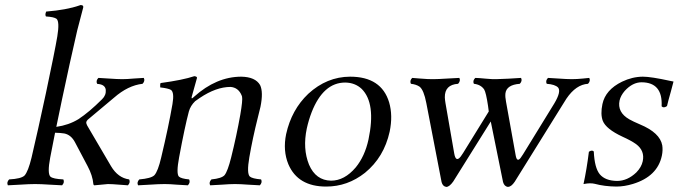

<svg xmlns="http://www.w3.org/2000/svg" viewBox="-20 -718 2647 749"><path d="M103 -103Q127.4 -206.5 159.2 -355Q193.8 -518.1 203.6 -576.2Q212.9 -633.3 200.7 -644.5Q190.9 -651.9 159.2 -653.8Q154.8 -661.1 160.2 -672.9Q239.3 -679.2 290 -696.8Q292 -697.8 293.5 -698.2Q304.7 -698.2 304.7 -692.4Q304.7 -690.4 304.7 -689Q304.7 -689 281.7 -601.1Q281.2 -599.6 281.2 -599.1Q252.4 -474.6 221.7 -329.1Q210.4 -277.3 199.7 -223.1Q248 -230 285.6 -252.9Q327.6 -280.3 378.4 -331.1Q394.5 -346.7 392.6 -367.7Q390.1 -388.2 361.3 -390.6Q359.9 -390.6 358.9 -391.1Q353 -402.8 363.8 -414.1Q378.9 -413.6 404.8 -411.6Q437.5 -409.2 457 -409.2Q475.6 -409.2 501.5 -411.6Q525.4 -413.6 541 -414.1Q546.9 -402.3 536.1 -391.1Q479.5 -384.8 424.8 -336.9L322.3 -251Q317.4 -246.1 316.4 -241.2Q315.9 -236.3 320.3 -228L413.1 -69.8Q440.4 -23.9 483.9 -18.1Q489.7 -6.3 479 4.9Q466.3 4.4 444.8 2.4Q417 0 400.9 0Q397.9 0 354 4.4Q350.1 4.9 347.2 4.9Q344.7 3.4 344.2 0Q341.3 -33.2 321.8 -69.8L272.5 -163.1Q257.3 -191.9 231 -197.3Q216.8 -199.7 194.8 -200.2Q182.1 -136.7 175.8 -103Q164.1 -41 176.8 -28.8Q187 -20 227.1 -18.1Q232.9 -6.3 222.2 4.9Q204.1 4.4 174.8 2.4Q139.6 0 116.9 0Q94.2 0 58.1 2.4Q28.3 4.4 10.7 4.9Q4.9 -6.8 15.6 -18.1Q62.5 -20.5 75.7 -33.2Q89.8 -48.8 103 -103Z M737.3 -340.8Q823.7 -418.5 920.9 -418.9Q976.1 -418 994.6 -386.2Q1007.8 -358.9 996.1 -301.3Q993.2 -287.1 985.4 -257.8Q965.8 -180.2 952.6 -104Q941.9 -41.5 954.6 -29.3Q964.4 -21 998.5 -18.1Q1004.4 -6.8 993.7 4.9Q975.1 4.4 948.2 2.4Q917.5 0 896.7 0Q876 0 845.7 2.4Q817.9 4.4 799.8 4.9Q793.9 -6.3 804.7 -18.1Q844.7 -22 856 -34.7Q868.2 -49.8 881.8 -104Q902.8 -188 917.5 -271Q927.2 -327.6 924.3 -340.8Q923.8 -343.3 922.9 -345.2Q910.2 -376.5 879.4 -378.9Q823.2 -378.9 759.3 -335.9Q749.5 -329.1 741.2 -323.2Q723.1 -305.7 716.8 -283.2Q700.7 -222.7 678.7 -104Q667 -41.5 677.7 -29.3Q686.5 -21 717.8 -18.1Q723.6 -6.3 712.9 4.9Q694.3 4.4 669.4 2.4Q642.1 0 622.6 0Q599.6 0 564.5 2.4Q535.6 4.4 518.6 4.9Q512.7 -6.8 523.4 -18.1Q569.3 -22 582 -34.2Q596.2 -49.3 608.9 -104Q637.7 -224.6 652.8 -312Q660.6 -357.4 647 -367.2Q636.7 -373.5 605 -377Q604 -388.7 606.4 -394Q693.4 -405.8 738.3 -420.9Q749 -419.4 748.5 -414.1Q748 -413.1 728 -340.8Q725.6 -330.6 732.4 -336.4Q734.9 -338.4 737.3 -340.8Z M1096.2 -194.8Q1117.2 -290 1182.6 -352.1Q1254.9 -418.5 1345.7 -418.9Q1467.8 -418.9 1498 -318.8Q1513.2 -267.1 1500 -204.1Q1478 -104.5 1403.8 -43.9Q1335.9 9.8 1252.4 9.8Q1142.1 9.8 1105 -77.1Q1083 -130.4 1096.2 -194.8ZM1326.7 -396Q1241.2 -396 1195.8 -280.3Q1184.1 -250 1176.8 -216.8Q1160.2 -138.2 1185.5 -75.7Q1211.9 -14.2 1271.5 -13.2Q1323.7 -13.2 1367.7 -64.9Q1403.3 -108.4 1417.5 -173.8Q1447.3 -314.9 1391.1 -371.1Q1365.2 -395.5 1326.7 -396Z M1767.1 -391.1Q1714.4 -387.7 1715.3 -337.9Q1715.8 -327.6 1717.8 -315.9L1752 -119.1Q1758.3 -83 1777.3 -107.4Q1781.7 -113.3 1786.6 -121.1L1886.7 -283.2L1883.8 -305.2Q1876 -357.4 1868.7 -369.1Q1855.5 -388.2 1828.6 -391.1Q1822.8 -402.8 1834 -414.1Q1850.6 -413.6 1875.5 -411.1Q1900.9 -408.7 1915.5 -409.2Q1929.2 -409.2 1963.9 -411.1Q1996.6 -413.1 2012.7 -414.1Q2018.6 -402.3 2007.8 -391.1Q1956.1 -387.2 1951.7 -354Q1950.2 -340.3 1954.1 -320.8L1991.7 -111.8Q1996.6 -84 2010.7 -101.6Q2015.1 -107.4 2020.5 -116.2L2142.6 -314.9Q2169.9 -360.8 2157.2 -376.5Q2145.5 -388.7 2112.8 -391.1Q2106.9 -402.8 2117.7 -414.1Q2132.8 -413.6 2158.7 -411.6Q2191.4 -409.2 2210.4 -409.2Q2230.5 -409.2 2253.9 -411.6Q2269.5 -413.6 2278.8 -414.1Q2284.7 -402.3 2273.9 -391.1Q2227.1 -388.2 2189.9 -333.5Q2184.1 -325.2 2175.8 -311L1987.8 -8.8Q1974.6 10.7 1961.4 11.2Q1947.3 9.3 1942.4 -7.8L1894.5 -244.1L1748 -9.8Q1733.4 10.7 1721.2 11.2Q1707 9.3 1702.6 -7.8L1643.1 -315.9Q1633.3 -367.2 1616.7 -379.9Q1604 -388.7 1583 -391.1Q1577.1 -402.8 1587.9 -414.1Q1597.7 -413.6 1618.7 -411.6Q1652.8 -408.7 1670.9 -409.2Q1688 -409.2 1725.1 -411.6Q1756.3 -413.6 1772 -414.1Q1777.8 -402.8 1767.1 -391.1Z M2277.3 -126Q2289.6 -134.3 2296.4 -127Q2299.3 -63 2319.8 -38.1Q2341.3 -12.7 2387.2 -12.2Q2427.7 -12.2 2462.4 -45.4Q2482.4 -65.9 2487.3 -88.9Q2496.1 -129.9 2461.4 -155.8Q2442.4 -169.4 2407.7 -185.1Q2344.2 -214.8 2331.5 -246.6Q2321.8 -272.5 2330.1 -312Q2341.8 -367.7 2406.7 -399.4Q2446.3 -418.5 2487.8 -418.9Q2519.5 -418.9 2595.2 -402.3Q2602.5 -400.9 2607.4 -399.9Q2604.5 -387.2 2597.2 -361.3Q2586.4 -323.7 2582 -304.2Q2568.8 -294.9 2561 -303.2Q2565.9 -396.5 2482.9 -397Q2447.8 -397 2417 -363.3Q2401.4 -345.2 2397 -326.2Q2387.2 -279.8 2435.1 -252.4Q2449.7 -244.1 2476.1 -232.9Q2554.7 -200.2 2563.5 -150.9Q2566.4 -132.3 2562 -110.8Q2544.9 -29.8 2449.2 -0.5Q2415.5 9.8 2384.3 9.8Q2337.9 9.3 2299.8 -1Q2292 -2.9 2281.2 -2.9Q2271.5 -2.9 2256.3 0Q2268.6 -56.2 2277.3 -126Z"/></svg>

Font: Linux Libertine Display Slanted O
Style: Slanted
Weight: 400
Designer: Philipp H. Poll
Foundry: Philipp H. Poll
Version: Version 5.0.9